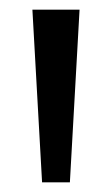

<svg xmlns="http://www.w3.org/2000/svg" viewBox="-20 -828 232 397"><path d="M67 -451 47 -808H144.5L124.5 -451Z"/></svg>

Font: Encode Sans Condensed Medium
Style: Regular
Weight: 500
Width: 3
Designer: Multiple Designers
Foundry: Impallari Type
Version: Version 3.000; ttfautohint (v1.8.3) -l 8 -r 50 -G 200 -x 14 